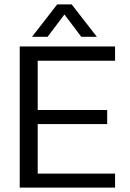

<svg xmlns="http://www.w3.org/2000/svg" viewBox="-20 -856 595 876"><path d="M422 -688 307 -836H241L126 -688H197L274 -790L351 -688ZM70 0H505V-64H152V-290H469V-354H152V-579H505V-644H70Z"/></svg>

Font: Kanit Light
Style: Regular
Weight: 300
Designer: Katatrad Team
Foundry: CadsonDemak
Version: Version 1.000;PS 001.000;hotconv 1.0.88;makeotf.lib2.5.64775